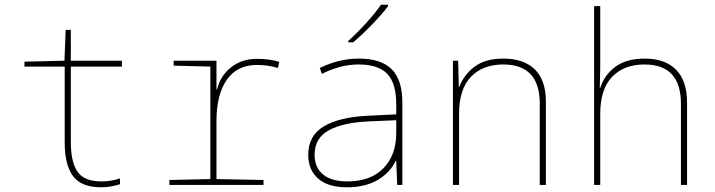

<svg xmlns="http://www.w3.org/2000/svg" viewBox="-20 -786 3040 816"><path d="M255 -180V-503H84V-524L254 -528L259 -659H281V-528H498V-503H281V-183Q281 -97 309.5 -56Q338 -15 411 -15Q454 -15 490 -28V-3Q449 10 411 10Q325 10 290 -38Q255 -86 255 -180Z M700 -21 874 -25V-503L718 -507V-528H900V-407H903Q916 -463 961.5 -499.5Q1007 -536 1073 -536Q1098 -536 1124 -532.5Q1150 -529 1167 -523L1161 -497Q1120 -510 1072 -510Q988 -510 944 -447Q900 -384 900 -273V-25L1100 -21V0H700Z M1290 -128Q1290 -209 1355.5 -248.5Q1421 -288 1541 -294L1664 -300V-343Q1664 -433 1625.5 -472.5Q1587 -512 1504 -512Q1427 -512 1348 -472L1339 -497Q1421 -537 1505 -537Q1599 -537 1644.5 -492Q1690 -447 1690 -350V0H1668L1664 -103H1662Q1638 -52 1585 -21Q1532 10 1454 10Q1374 10 1332 -27Q1290 -64 1290 -128ZM1664 -220V-275L1546 -270Q1437 -265 1377 -232Q1317 -199 1317 -128Q1317 -75 1352.5 -45Q1388 -15 1456 -15Q1555 -15 1609.5 -71Q1664 -127 1664 -220ZM1460 -612Q1495 -643 1536.5 -688.5Q1578 -734 1599 -766H1629V-759Q1601 -723 1560 -680.5Q1519 -638 1481 -606H1460Z M1905 -528H1927L1930 -417H1932Q1952 -469 1997.5 -503Q2043 -537 2120 -537Q2206 -537 2253 -491Q2300 -445 2300 -354V0H2274V-345Q2274 -512 2119 -512Q2032 -512 1981.5 -459.5Q1931 -407 1931 -302V0H1905Z M2505 -760H2531V-496Q2531 -474 2529 -412H2531Q2548 -467 2595 -502Q2642 -537 2720 -537Q2806 -537 2853 -490Q2900 -443 2900 -350V0H2874V-345Q2874 -512 2719 -512Q2632 -512 2581.5 -459.5Q2531 -407 2531 -302V0H2505Z"/></svg>

Font: Noto Sans Mono UI Thin
Style: Regular
Weight: 250
Monospace: yes
Designer: Monotype Design team
Foundry: Monotype Imaging Inc.
Version: Version 1.000